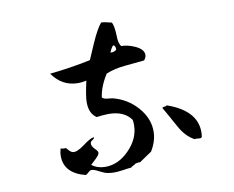

<svg xmlns="http://www.w3.org/2000/svg" viewBox="-80 -846 1160 953"><g transform="rotate(-10 500.0 -370.0)"><path d="M421 2Q406 2 389 -1Q373 -4 348 -17Q325 -30 309 -30Q303 -28 294.5 -20Q286 -12 280 -10Q174 -37 174 -124Q174 -143 180 -162Q192 -157 203 -159Q206 -161 217 -147Q227 -135 238 -133Q259 -130 296 -158Q333 -186 351 -188Q352 -187 352 -185Q352 -181 342 -174.5Q332 -168 332 -162Q330 -147 346 -131Q363 -115 361 -107Q360 -101 355.5 -95Q351 -89 343 -81L315 -55Q344 -33 383 -33Q450 -33 504 -89Q559 -145 559 -214Q559 -220 558.5 -226Q558 -232 557 -239Q522 -289 443 -289Q430 -289 415 -287.5Q400 -286 383 -284Q347 -308 347 -365Q347 -395 364 -471Q354 -469 343.5 -467.5Q333 -466 322 -466Q242 -466 193 -536Q243 -541 294.5 -549Q346 -557 399 -568L435 -651Q463 -714 486 -742Q499 -743 538 -733Q549 -719 551 -662Q551 -627 564 -610Q596 -610 632 -594Q675 -575 675 -546Q675 -534 664 -520Q613 -515 562.5 -510Q512 -505 470 -488Q433 -431 425 -375Q435 -366 451 -365Q477 -362 477 -362Q551 -343 600 -287Q650 -230 649 -163Q648 -115 619 -68Q609 -61 593 -50.5Q577 -40 557 -26Q548 -27 532 -23Q532 -21 522 -16Q518 -14 514 -12Q510 -10 509 -7Q502 -7 491.5 -5.5Q481 -4 467 -2Q453 0 441.5 1Q430 2 421 2ZM844 -91Q799 -114 768 -172Q742 -219 728 -244Q714 -269 712 -272Q715 -276 724 -276.5Q733 -277 735 -281Q882 -230 882 -121Q882 -115 881.5 -109Q881 -103 880 -97Q877 -90 865 -91Q850 -94 844 -91ZM506 -587Q526 -586 537 -597Q537 -619 525 -620Q521 -616 516 -608Q511 -600 506 -587Z"/></g></svg>

Font: Yuji Hentaigana Akari
Style: Regular
Weight: 400
Designer: Kataoka Yuji
Foundry: Kinuta Font Factory
Version: Version 3.002